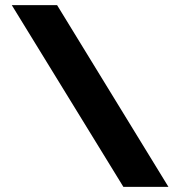

<svg xmlns="http://www.w3.org/2000/svg" viewBox="-20 -730 703 750"><path d="M203 -710 638 0H462L26 -710Z"/></svg>

Font: Oxford Sans
Style: Regular
Weight: 800
Designer: Matt McInerney, Pablo Impallari, Rodrigo Fuenzalida
Foundry: Matt McInerney, Pablo Impallari, Rodrigo Fuenzalida
Version: Version 3.000g; ttfautohint (v1.5) -l 8 -r 28 -G 28 -x 14 -D